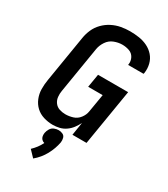

<svg xmlns="http://www.w3.org/2000/svg" viewBox="-237 -848 1051 1204"><g transform="rotate(30 288.0 -245.5)"><path d="M209 8Q232 8 256 2.5Q280 -3 301 -17.5Q322 -32 337 -52Q352 -72 363 -94L348 0H450L517 -406H299L283 -310H388L366 -179Q362 -153 344 -129.5Q326 -106 299 -97.5Q272 -89 245 -89Q222 -89 201 -96Q180 -103 167 -120.5Q154 -138 151.5 -160.5Q149 -183 153 -205L208 -540Q213 -569 231 -596Q249 -623 278.5 -634.5Q308 -646 337 -646Q364 -646 388 -637.5Q412 -629 424 -606.5Q436 -584 432 -557Q432 -555 431 -554H543Q544 -558 545 -561Q550 -595 542 -626.5Q534 -658 513.5 -681.5Q493 -705 464.5 -719Q436 -733 403.5 -738Q371 -743 337 -743Q305 -743 272.5 -737Q240 -731 209.5 -715.5Q179 -700 154.5 -675Q130 -650 116.5 -619Q103 -588 98 -556L43 -221Q37 -186 37.5 -152Q38 -118 50.5 -87Q63 -56 86.5 -34Q110 -12 142.5 -2Q175 8 209 8ZM209 252Q250 218 275 172Q300 126 309 77Q311 61 307 46Q303 31 289 24.5Q275 18 260 18Q244 18 228 24.5Q212 31 203 46Q194 61 191 77Q189 89 191 101Q193 113 201 121.5Q209 130 221 133Q211 154 197 172.5Q183 191 166 207Z"/></g></svg>

Font: Iosevka Sparkle SmBdObl
Style: Regular
Weight: 600
Italic angle: -9°
Designer: Belleve Invis
Foundry: Belleve Invis
Version: Version 4.5.0; ttfautohint (v1.8.3)